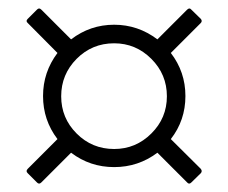

<svg xmlns="http://www.w3.org/2000/svg" viewBox="-20 -460 540 455"><path d="M250.5 -357.4Q198.2 -357.4 161.6 -320.6Q125 -283.7 125 -231.9Q125 -180.2 161.6 -143.6Q198.2 -106.9 250.5 -106.9Q301.8 -106.9 338.6 -143.6Q375.5 -180.2 375.5 -231.9Q375.5 -283.7 338.6 -320.6Q301.8 -357.4 250.5 -357.4ZM250.5 -401.4Q307.1 -401.4 353 -366.7L423.3 -437Q426.3 -439.9 428.7 -439.9Q431.2 -439.9 433.1 -437.5L456.1 -415Q458 -412.6 458 -410.2Q458 -407.7 455.6 -405.3L384.8 -334.5Q419.4 -289.6 419.4 -232.4Q419.4 -174.8 384.8 -130.4L455.6 -60.1Q458 -57.1 458 -54.7Q458 -52.2 456.1 -49.8L433.1 -27.3Q430.7 -24.9 428.2 -24.9Q425.8 -24.9 423.3 -27.8L353 -98.1Q307.6 -64 250.5 -64Q193.4 -64 148.4 -98.1L78.1 -27.8Q75.2 -24.9 72.8 -24.9Q70.3 -24.9 67.9 -27.3L45.4 -49.8Q43 -52.2 43 -54.7Q43 -57.1 45.9 -60.1L116.2 -130.4Q82 -175.3 82 -232.4Q82 -289.1 116.2 -334.5L45.9 -405.3Q43 -407.7 43 -410.2Q43 -412.6 45.4 -415L67.9 -437.5Q70.3 -439.9 72.8 -439.9Q75.2 -439.9 78.1 -437L148.4 -366.7Q193.8 -401.4 250.5 -401.4Z"/></svg>

Font: Caudex
Style: Regular
Weight: 400
Version: Version 1.04